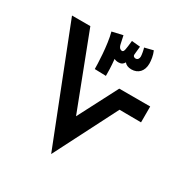

<svg xmlns="http://www.w3.org/2000/svg" viewBox="-172 -882 973 1016"><g transform="rotate(30 314.5 -373.5)"><path d="M325 -503C325 -526 325 -557 320 -604C327 -600 336 -598 346 -598C364 -598 374 -605 381 -618C389 -607 404 -600 424 -600C465 -600 492 -628 492 -674C492 -693 488 -723 477 -747L425 -734C429 -722 434 -696 434 -684C434 -672 428 -661 415 -661C409 -661 398 -664 399 -677L404 -727L352 -732C346 -678 345 -660 332 -660C324 -660 314 -665 309 -685L298 -736L233 -721C253 -647 256 -529 256 -505ZM281 0 477 -384 609 -383V-480H420L295 -239L122 -690H10Z"/></g></svg>

Font: Noto Sans Arabic UI SmBd
Style: Regular
Weight: 600
Designer: Monotype Design Team, Nadine Chahine and Nizar Qandah
Foundry: Monotype Imaging Inc.
Version: Version 2.010